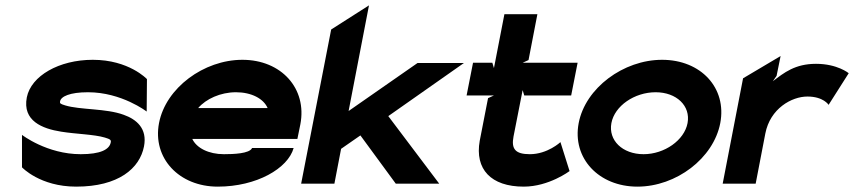

<svg xmlns="http://www.w3.org/2000/svg" viewBox="-20 -685 3185 716"><path d="M80 -322C63 -234 138 -205 208 -194C263 -185 331 -184 371 -172C391 -166 395 -163 393 -154C388 -127 354 -110 281 -110C155 -110 62 -182 62 -182V-61C62 -61 129 11 264 11C422 11 501 -57 517 -139C530 -206 489 -240 441 -257C376 -281 278 -275 223 -292C203 -298 203 -300 204 -307C207 -325 240 -341 308 -341C434 -341 527 -269 527 -269L528 -390C528 -390 461 -462 326 -462C200 -462 96 -402 80 -322Z M573 -226C548 -95 648 11 792 11C937 11 1054 -57 1075 -133H920C911 -112 850 -110 815 -110C758 -110 713 -133 697 -167H1089L1100 -221C1126 -355 1029 -462 884 -462C740 -462 598 -357 573 -226ZM719 -282C748 -316 802 -341 860 -341C918 -341 963 -317 978 -282Z M1103 0H1227L1252 -130L1324 -180L1456 0H1618L1428 -252L1710 -450H1537L1280 -271L1356 -665L1215 -575Z M1720 -329H1822L1800 -319L1769 -160C1750 -54 1811 11 1933 11C2027 11 2104 -47 2104 -47L2070 -155C2070 -155 2022 -110 1956 -110C1902 -110 1886 -129 1895 -176L1929 -349L1935 -329H2110L2134 -451H1929L1951 -461L1984 -632H1861L1822 -431L1816 -451H1744Z M2138 -226C2113 -95 2213 11 2357 11C2502 11 2641 -95 2666 -226C2691 -357 2594 -462 2449 -462C2305 -462 2163 -357 2138 -226ZM2260 -226C2272 -290 2346 -341 2425 -341C2503 -341 2556 -290 2544 -226C2532 -162 2458 -110 2380 -110C2301 -110 2248 -162 2260 -226Z M3145 -412C3145 -412 3103 -447 3023 -447C2945 -447 2904 -414 2862 -382L2876 -402L2891 -476L2751 -393L2675 0H2798L2834 -187C2852 -280 2932 -325 2991 -325C3051 -325 3070 -294 3070 -294Z"/></svg>

Font: Charger EcoBlack
Style: Obl
Weight: 1000
Designer: Jasper
Foundry: Cannot Into Space Fonts
Version: Version 1.1